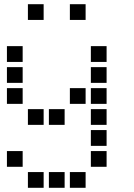

<svg xmlns="http://www.w3.org/2000/svg" viewBox="-20 -708 640 915"><path d="M114 -688Q113 -688 113 -688Q113 -688 113 -687V-614Q113 -613 113 -613Q113 -613 114 -613H187Q188 -613 188 -613Q188 -613 188 -614V-687Q188 -688 188 -688Q188 -688 187 -688ZM314 -688Q313 -688 313 -688Q313 -688 313 -687V-614Q313 -613 313 -613Q313 -613 314 -613H387Q388 -613 388 -613Q388 -613 388 -614V-687Q388 -688 388 -688Q388 -688 387 -688ZM14 -488Q13 -488 13 -488Q13 -488 13 -487V-414Q13 -413 13 -413Q13 -413 14 -413H87Q88 -413 88 -413Q88 -413 88 -414V-487Q88 -488 88 -488Q88 -488 87 -488ZM414 -488Q413 -488 413 -488Q413 -488 413 -487V-414Q413 -413 413 -413Q413 -413 414 -413H487Q488 -413 488 -413Q488 -413 488 -414V-487Q488 -488 488 -488Q488 -488 487 -488ZM14 -388Q13 -388 13 -388Q13 -388 13 -387V-314Q13 -313 13 -313Q13 -313 14 -313H87Q88 -313 88 -313Q88 -313 88 -314V-387Q88 -388 88 -388Q88 -388 87 -388ZM414 -388Q413 -388 413 -388Q413 -388 413 -387V-314Q413 -313 413 -313Q413 -313 414 -313H487Q488 -313 488 -313Q488 -313 488 -314V-387Q488 -388 488 -388Q488 -388 487 -388ZM14 -288Q13 -288 13 -288Q13 -288 13 -287V-214Q13 -213 13 -213Q13 -213 14 -213H87Q88 -213 88 -213Q88 -213 88 -214V-287Q88 -288 88 -288Q88 -288 87 -288ZM314 -288Q313 -288 313 -288Q313 -288 313 -287V-214Q313 -213 313 -213Q313 -213 314 -213H387Q388 -213 388 -213Q388 -213 388 -214V-287Q388 -288 388 -288Q388 -288 387 -288ZM414 -288Q413 -288 413 -288Q413 -288 413 -287V-214Q413 -213 413 -213Q413 -213 414 -213H487Q488 -213 488 -213Q488 -213 488 -214V-287Q488 -288 488 -288Q488 -288 487 -288ZM114 -188Q113 -188 113 -188Q113 -188 113 -187V-114Q113 -113 113 -113Q113 -113 114 -113H187Q188 -113 188 -113Q188 -113 188 -114V-187Q188 -188 188 -188Q188 -188 187 -188ZM214 -188Q213 -188 213 -188Q213 -188 213 -187V-114Q213 -113 213 -113Q213 -113 214 -113H287Q288 -113 288 -113Q288 -113 288 -114V-187Q288 -188 288 -188Q288 -188 287 -188ZM414 -188Q413 -188 413 -188Q413 -188 413 -187V-114Q413 -113 413 -113Q413 -113 414 -113H487Q488 -113 488 -113Q488 -113 488 -114V-187Q488 -188 488 -188Q488 -188 487 -188ZM414 -88Q413 -88 413 -88Q413 -88 413 -87V-14Q413 -13 413 -13Q413 -13 414 -13H487Q488 -13 488 -13Q488 -13 488 -14V-87Q488 -88 488 -88Q488 -88 487 -88ZM14 12Q13 12 13 12Q13 12 13 13V86Q13 87 13 87Q13 87 14 87H87Q88 87 88 87Q88 87 88 86V13Q88 12 88 12Q88 12 87 12ZM414 12Q413 12 413 12Q413 12 413 13V86Q413 87 413 87Q413 87 414 87H487Q488 87 488 87Q488 87 488 86V13Q488 12 488 12Q488 12 487 12ZM114 112Q113 112 113 112Q113 112 113 113V186Q113 187 113 187Q113 187 114 187H187Q188 187 188 187Q188 187 188 186V113Q188 112 188 112Q188 112 187 112ZM214 112Q213 112 213 112Q213 112 213 113V186Q213 187 213 187Q213 187 214 187H287Q288 187 288 187Q288 187 288 186V113Q288 112 288 112Q288 112 287 112ZM314 112Q313 112 313 112Q313 112 313 113V186Q313 187 313 187Q313 187 314 187H387Q388 187 388 187Q388 187 388 186V113Q388 112 388 112Q388 112 387 112Z"/></svg>

Font: Doto Black
Style: Bold
Weight: 700
Monospace: yes
Version: Version 1.000